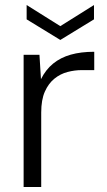

<svg xmlns="http://www.w3.org/2000/svg" viewBox="-20 -744 424 764"><path d="M74 0V-526H137L143 -429Q162 -467 191.5 -491Q221 -515 261.5 -526.5Q302 -538 355 -538V-465H305Q277 -465 248.5 -457.5Q220 -450 196.5 -431Q173 -412 158.5 -379.5Q144 -347 144 -296V0ZM220 -585 86 -667V-724L220 -640L354 -724V-667Z"/></svg>

Font: DM Sans 9pt Light
Style: Regular
Weight: 300
Version: Version 4.004;gftools[0.9.30]